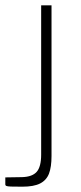

<svg xmlns="http://www.w3.org/2000/svg" viewBox="-50 -537 304 723"><path d="M34 166Q3.5 166 -9.2 165.5Q-22 165 -26 163.2Q-30 161.5 -30 157V131L33 130Q71.5 129 88.2 110Q105 91 105 45V-517H144V50Q144 92 134.5 116.8Q125 141.5 101.2 153.8Q77.5 166 34 166Z"/></svg>

Font: Public Sans VF
Style: Regular
Weight: 400
Designer: Pablo Impallari, Rodrigo Fuenzalida (Modified by Dan O. Williams and USWDS)
Version: Version 1.003